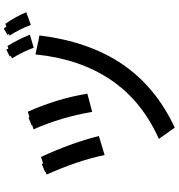

<svg xmlns="http://www.w3.org/2000/svg" viewBox="15 -850 932 1002"><g transform="rotate(-90 481.0 -349.0)"><path d="M918 -678 852 -654Q828 -717 796 -765L805 -768L799 -775L832 -795Q835 -794 843 -782L858 -787Q895 -734 918 -678ZM742 -776Q777 -719 801 -659L733 -639Q710 -700 677 -753L691 -758L687 -764L723 -782Q727 -776 729 -771ZM307 -640 329 -647 328 -650 368 -666 371 -661 399 -670Q468 -515 493 -359L398 -334Q371 -495 307 -640ZM797 -609Q765 -350 646.5 -176Q528 -2 316 97L257 14Q455 -74 565 -236.5Q675 -399 698 -630L776 -613H780ZM272 -299 173 -269Q144 -409 71 -572L86 -577L85 -580L126 -597L129 -590L163 -601Q237 -441 272 -299Z"/></g></svg>

Font: Gmarket Sans TTF Medium
Style: Regular
Weight: 500
Designer: Creative Director : Sungho Lee; Art Director : Kiwoong Choi; Project Manager : Sori Yang, Jongwook Yoon; Font Designer :
Foundry: Sandoll Inc.
Version: Version 1.000;hotconv 1.0.109;makeotfexe 2.5.65596